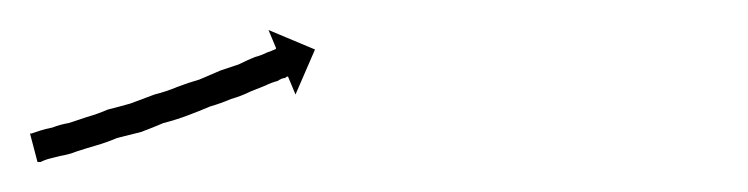

<svg xmlns="http://www.w3.org/2000/svg" viewBox="-22 -99 499 128"><path d="M-1 -10Q2 -11 5 -12Q8 -13 13 -14Q18 -16 24 -17Q30 -19 36 -21Q43 -23 50 -26Q58 -28 65 -30Q73 -33 81 -36Q89 -38 96 -41Q104 -44 111 -46Q118 -49 125 -52Q131 -54 137 -56Q143 -59 148 -61Q152 -62 156 -64Q159 -65 161 -66Q162 -66 162 -67L157 -79L188 -66L175 -36L170 -48Q169 -48 168 -47Q166 -47 163 -45Q159 -44 155 -42Q150 -40 145 -38Q139 -35 132 -33Q125 -30 118 -28Q111 -25 103 -22Q95 -19 87 -17Q80 -14 72 -11Q64 -9 56 -7Q49 -4 42 -2Q35 0 29 2Q24 4 18 5Q14 6 10 7Q7 8 5 9Q4 9 3 9L-2 -10Q-2 -10 -1 -10Z"/></svg>

Font: FRB American Cursive Just Arrows
Style: Italic
Weight: 400
Italic angle: -25°
Version: Version 2.0;Modular Font Editor K font №1